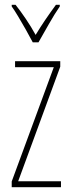

<svg xmlns="http://www.w3.org/2000/svg" viewBox="-20 -783 298 803"><path d="M235 0H29V-24L205 -502H43V-527H232V-504L56 -25H235ZM117 -606Q104 -631 87.5 -660Q71 -689 55.5 -715Q40 -741 29 -756V-763H45Q65 -738 88 -704Q111 -670 129 -637Q149 -670 169 -699.5Q189 -729 214 -763H230V-756Q208 -724 184.5 -682.5Q161 -641 141 -606Z"/></svg>

Font: Noto Sans Thai Looped ExtraCondensed Thin
Style: Regular
Weight: 100
Width: 2
Designer: Sasikarn Vongin, Ben Mitchell
Foundry: The Fontpad Ltd
Version: Version 1.001; ttfautohint (v1.8.4.7-5d5b)